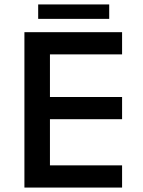

<svg xmlns="http://www.w3.org/2000/svg" viewBox="-20 -845 642 865"><path d="M90 -700V0H530V-100H205V-308H530V-408H205V-600H530V-700ZM152 -760H472V-825H152Z"/></svg>

Font: Gully Medium
Style: Regular
Weight: 500
Designer: jaikishan Patel
Foundry: MagicType
Version: Version 1.000;Glyphs 3.2 (3242)